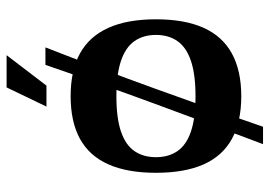

<svg xmlns="http://www.w3.org/2000/svg" viewBox="-137 -600 813 579"><g transform="rotate(-90 269.5 -310.5)"><path d="M268.7 10.6Q191.7 10.6 140.1 -17.7Q88.6 -46 63.3 -103Q37.9 -160 37.9 -246.7Q37.9 -333.4 63.6 -390.7Q89.3 -448.1 140.8 -476.1Q192.3 -504 268.7 -504Q346 -504 397.4 -476.1Q448.8 -448.1 474.8 -390.7Q500.8 -333.4 500.8 -246.7Q500.8 -160 475.1 -103Q449.4 -46 397.7 -17.7Q346 10.6 268.7 10.6ZM268.7 -127.4Q335 -127.4 375.9 -141.4Q416.7 -155.3 435.2 -182.1Q453.7 -208.8 453.7 -246.7Q453.7 -284.6 435.2 -311.3Q416.7 -338.1 375.9 -352Q335 -366 268.7 -366Q202.3 -366 161.9 -352Q121.4 -338.1 103.2 -311.3Q85 -284.6 85 -246.7Q85 -208.8 103.2 -182.1Q121.4 -155.3 161.9 -141.4Q202.3 -127.4 268.7 -127.4ZM124.3 76.2Q185 -84.1 246.7 -251.9Q308.3 -419.7 363.3 -580H416.1Q353.4 -419.7 292.6 -251.9Q231.7 -84.1 176.8 76.2ZM237.6 -576.9 295.4 -697.1H392.6L300.8 -576.9Z"/></g></svg>

Font: Ojuju ExtraLight
Style: Regular
Weight: 200
Designer: Chisaokwu Joboson, Mirko Velimirovic
Foundry: Udi Foundry
Version: Version 1.000